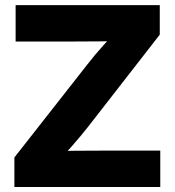

<svg xmlns="http://www.w3.org/2000/svg" viewBox="-20 -748 699 768"><path d="M37.6 0V-118.2L329.1 -489.7Q358.9 -528.3 393.1 -566.2Q427.2 -604 462.4 -642.6L479 -585Q429.7 -583 380.4 -582.5Q331.1 -582 281.7 -582H42.5V-727.5H619.1V-609.4L333 -241.7Q302.2 -202.6 267.6 -163.3Q232.9 -124 197.3 -85L180.7 -142.6Q231.4 -144.5 282 -145Q332.5 -145.5 383.3 -145.5H621.1V0Z"/></svg>

Font: Inter 24pt ExtraBold
Style: Regular
Weight: 800
Designer: Rasmus Andersson
Foundry: rsms
Version: Version 4.001;git-66647c0bb